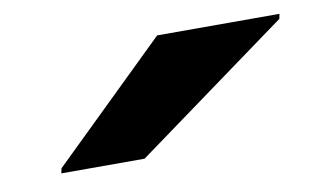

<svg xmlns="http://www.w3.org/2000/svg" viewBox="-37 -761 526 322"><g transform="rotate(-10 226.0 -600.0)"><path d="M450.8 -691.7 187.5 -500H45.8L47.5 -508.3L244.2 -700H452.5Z"/></g></svg>

Font: BoonTook
Style: Italic
Weight: 400
Italic angle: -9°
Designer: Sungsit Sawaiwan
Foundry: FontUni
Version: Version 3.0